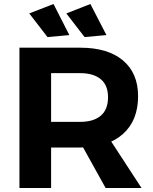

<svg xmlns="http://www.w3.org/2000/svg" viewBox="-20 -938 764 958"><path d="M381 -700Q518 -700 593.5 -636.5Q669 -573 669 -458Q669 -337 593.5 -269.5Q518 -202 381 -202H235V0H77V-700ZM381 -330Q446 -330 482.5 -360.5Q519 -391 519 -453Q519 -513 482.5 -543Q446 -573 381 -573H235V-330ZM362 -261H516L686 0H507ZM431 -918 511 -763 402 -753 311 -871ZM247 -918 326 -763 217 -753 126 -871Z"/></svg>

Font: Alexandria SemiBold
Style: Regular
Weight: 600
Designer: Mohamed Gaber
Foundry: Kief Type Foundry
Version: Version 5.100